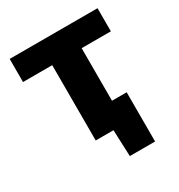

<svg xmlns="http://www.w3.org/2000/svg" viewBox="-153 -604 788 843"><g transform="rotate(-30 240.5 -182.5)"><path d="M261.5 134.2 255.4 -17.5 278.9 0H205V-115.3Q251.2 -115.3 297.5 -115.3Q343.7 -115.3 389.6 -115.3Q389.6 -84.2 389.6 -51Q389.6 -17.7 389.6 13.4Q389.6 43.4 389.6 73.8Q389.6 104.2 389.6 134.2ZM166 0Q166 -53.7 166 -103.8Q166 -154 166 -216V-266Q166 -311.2 166 -346.1Q166 -380.9 166 -411.7Q166 -442.5 166 -475.3L213 -381.8H190.7Q149.3 -381.8 105.2 -381.8Q61.1 -381.8 17.9 -381.8V-499H463.3V-381.8Q420.4 -381.8 376.3 -381.8Q332.3 -381.8 290.6 -381.8H268.3L315.2 -475.3Q315.2 -442.5 315.2 -411.7Q315.2 -380.9 315.2 -346.1Q315.2 -311.2 315.2 -266V-216Q315.2 -154 315.2 -103.8Q315.2 -53.7 315.2 0Z"/></g></svg>

Font: Commissioner Thin
Style: Regular
Weight: 100
Designer: Kostas Bartsokas
Foundry: Kostas Bartsokas
Version: Version 1.001;gftools[0.9.23]